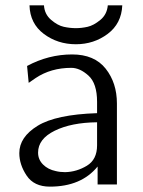

<svg xmlns="http://www.w3.org/2000/svg" viewBox="-20 -688 535 716"><path d="M90 -668H144Q146 -635 170.5 -614Q195 -593 218 -588Q241 -583 263 -583Q284 -583 306.5 -588Q329 -593 354 -613.5Q379 -634 382 -668H436Q433 -600 381.5 -561.5Q330 -523 263 -523Q195 -523 143.5 -561.5Q92 -600 90 -668ZM52 -117Q52 -177 120.5 -219Q189 -261 342 -266V-308Q342 -377 310 -406Q278 -435 246 -435Q170 -435 113 -397L87 -379L81 -442Q161 -485 249 -485Q332 -485 374 -432Q416 -379 416 -302V0H344V-67Q283 8 166 8Q107 8 79.5 -33Q52 -74 52 -117ZM122 -119Q122 -93 140.5 -74.5Q159 -56 188 -50Q204 -46 223 -46Q266 -47 304 -70Q342 -93 342 -146V-232Q246 -231 184 -200.5Q122 -170 122 -119Z"/></svg>

Font: Coval
Style: ExtraLight
Weight: 250
Foundry: Context Ltd
Version: Version 001.000